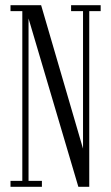

<svg xmlns="http://www.w3.org/2000/svg" viewBox="-20 -720 427 740"><path d="M20.5 0V-23H66V-677H20.5V-700H138.5L303.5 -135H300V-677H254V-700H368V-677H324V0H282L87 -659H90V-23H141.5V0Z"/></svg>

Font: Imbue 48pt Light
Style: Regular
Weight: 300
Designer: Tyler Finck
Foundry: Etcetera Type Company
Version: Version 1.102